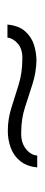

<svg xmlns="http://www.w3.org/2000/svg" viewBox="178 -805 120 516"><g transform="rotate(-90 238.0 -547.0)"><path d="M332 -509Q300 -510 269 -520Q238 -530 207 -540Q176 -550 140 -550Q113 -551 96 -537.5Q79 -524 78 -507H46Q49 -535 63 -552.5Q77 -570 98.5 -578Q120 -586 144 -586Q176 -586 206 -576.5Q236 -567 268 -557Q300 -547 337 -547Q363 -546 378 -558.5Q393 -571 395 -587H430Q427 -556 411.5 -539Q396 -522 375 -515.5Q354 -509 332 -509Z"/></g></svg>

Font: Alumni Sans Thin Light
Style: Regular
Weight: 300
Version: Version 1.018